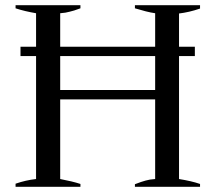

<svg xmlns="http://www.w3.org/2000/svg" viewBox="-20 -720 831 740"><path d="M670 -668C695 -671 722 -677 751 -687C751 -687 751 -700 751 -700C751 -700 500 -700 500 -700C500 -700 500 -688 500 -688C530 -679 556 -672 578 -669C578 -669 578 -540 578 -540C578 -540 212 -540 212 -540C212 -540 212 -669 212 -669C227 -670 239 -672 249 -675C258 -677 272 -681 290 -688C290 -688 290 -700 290 -700C290 -700 40 -700 40 -700C40 -700 40 -688 40 -688C64 -680 90 -674 119 -669C119 -669 119 -540 119 -540C119 -540 59 -540 59 -540C59 -540 59 -504 59 -504C59 -504 119 -504 119 -504C119 -504 119 -30 119 -30C92 -27 66 -21 40 -12C40 -12 40 0 40 0C40 0 290 0 290 0C290 0 290 -11 290 -11C269 -18 243 -24 212 -30C212 -30 212 -337 212 -337C212 -337 578 -337 578 -337C578 -337 578 -30 578 -30C563 -29 551 -27 541 -24C531 -21 517 -17 500 -10C500 -10 500 0 500 0C500 0 751 0 751 0C751 0 751 -11 751 -11C728 -19 701 -25 670 -30C670 -30 670 -504 670 -504C670 -504 731 -504 731 -504C731 -504 731 -540 731 -540C731 -540 670 -540 670 -540C670 -540 670 -668 670 -668ZM578 -504C578 -504 578 -373 578 -373C578 -373 212 -373 212 -373C212 -373 212 -504 212 -504C212 -504 578 -504 578 -504Z"/></svg>

Font: BUSH 25 TRIRONG
Style: Regular
Weight: 400
Designer: Katatrad Team
Foundry: CadsonDemak